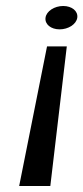

<svg xmlns="http://www.w3.org/2000/svg" viewBox="-20 -621 278 641"><path d="M132 -562C129 -540 150 -523 179 -523C208 -523 235 -540 238 -562C241 -584 220 -601 191 -601C162 -601 135 -584 132 -562ZM44 0H148L203 -466H137Z"/></svg>

Font: Charger Sport
Style: DfExtObl
Weight: 400
Designer: Jasper
Foundry: Cannot Into Space Fonts
Version: Version 1.1